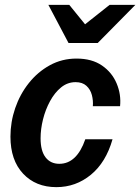

<svg xmlns="http://www.w3.org/2000/svg" viewBox="-20 -760 577 790"><path d="M212 10Q127 10 75 -45.5Q23 -101 23 -198Q23 -258 42.5 -315Q62 -372 98.5 -418Q135 -464 185 -491.5Q235 -519 295 -519Q358 -519 399.5 -490.5Q441 -462 460 -416.5Q479 -371 474 -323H362Q364 -346 358 -369Q352 -392 335.5 -407Q319 -422 291 -422Q258 -422 231.5 -400.5Q205 -379 186 -344Q167 -309 157 -269Q147 -229 147 -191Q147 -139 167.5 -112.5Q188 -86 224 -86Q296 -86 331 -187H443Q416 -92 354 -41Q292 10 212 10ZM262 -583 179 -740H265L330 -660L431 -740H537L382 -583Z"/></svg>

Font: Instrument Sans SemiCondensed SemiBold Italic
Style: Regular
Weight: 600
Width: 4
Italic angle: -13°
Designer: Rodrigo Fuenzalida
Foundry: fragTYPE
Version: Version 1.000; ttfautohint (v1.8.4.7-5d5b);gftools[0.9.28]